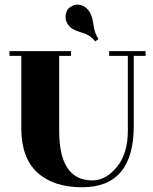

<svg xmlns="http://www.w3.org/2000/svg" viewBox="-20 -776 645 811"><path d="M396 -611 382 -601Q363 -628 323 -639Q283 -650 268 -671Q253 -692 258 -716.5Q263 -741 284 -750Q300 -760 321 -754.5Q342 -749 356 -729.5Q370 -710 374.5 -673Q379 -636 396 -611ZM545 -244Q545 15 327 15Q206 15 138 -47Q70 -109 70 -234V-540H20V-560H280V-540H230V-223Q230 -14 370 -14Q427 -14 473.5 -70.5Q520 -127 520 -224V-540H441V-560H595V-540H545Z"/></svg>

Font: Rozha One
Style: Regular
Weight: 400
Designer: Tim Donaldson, Indian Type Foundry
Foundry: Indian Type Foundry
Version: Version 1.300;PS 1.0;hotconv 1.0.78;makeotf.lib2.5.61930; tt